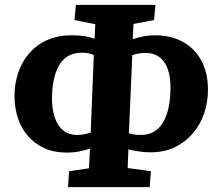

<svg xmlns="http://www.w3.org/2000/svg" viewBox="-20 -754 904 794"><path d="M261 20 266 -46 348 -58 352 -139Q333 -133 309 -128Q285 -123 256 -123Q204 -123 164 -141Q124 -159 96 -191Q68 -223 54 -265.5Q40 -308 40 -358Q40 -406 54.5 -451Q69 -496 99 -531.5Q129 -567 173.5 -587.5Q218 -608 276 -608Q309 -608 330.5 -604.5Q352 -601 371 -593L374 -654L288 -671L294 -734H623L617 -671L532 -655L529 -592Q551 -599 573 -603.5Q595 -608 622 -608Q686 -608 735 -581.5Q784 -555 812 -504.5Q840 -454 840 -383Q840 -331 824 -284.5Q808 -238 777 -202Q746 -166 702.5 -145Q659 -124 602 -124Q580 -124 556 -127.5Q532 -131 511 -136L508 -59L604 -46L599 20ZM299 -196Q317 -196 330 -199Q343 -202 355 -205L368 -526Q357 -532 344.5 -534Q332 -536 318 -536Q285 -536 261.5 -522Q238 -508 223.5 -482.5Q209 -457 202 -422Q195 -387 195 -346Q195 -304 206 -269.5Q217 -235 240.5 -215.5Q264 -196 299 -196ZM513 -203Q524 -199 536 -197.5Q548 -196 563 -196Q603 -196 630 -219Q657 -242 671 -285.5Q685 -329 685 -392Q685 -461 658.5 -498Q632 -535 582 -535Q564 -535 551.5 -532.5Q539 -530 527 -526Z"/></svg>

Font: Literata 18pt
Style: Bold Italic
Weight: 700
Italic angle: -2°
Designer: Latin by Veronika Burian and Jose Scaglione. Greek by Irene Vlachou. Cyrillic by Vera Evstafieva
Foundry: TypeTogether
Version: Version 3.103;gftools[0.9.29]